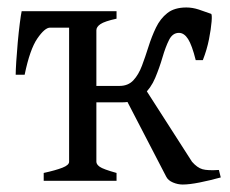

<svg xmlns="http://www.w3.org/2000/svg" viewBox="-20 -484 616 514"><path d="M504 -323Q494 -363 483.5 -379.5Q473 -396 459 -396Q442 -396 432.5 -377Q423 -358 415 -330.5Q407 -303 395.5 -275.5Q384 -248 363 -229Q342 -210 306 -210H236L237 -254H300Q323 -254 337 -269Q351 -284 360 -308Q369 -332 377.5 -359Q386 -386 397.5 -410Q409 -434 428 -449Q447 -464 479 -464Q495 -464 512 -458.5Q529 -453 545 -447Q548 -446 546.5 -426.5Q545 -407 539.5 -379Q534 -351 523 -323ZM97 0V-21Q129 -28 147 -35Q165 -42 165 -51V-213Q165 -258 183 -285Q201 -312 221 -332L238 -315V-51Q238 -44 247 -37.5Q256 -31 292 -21V0ZM292 -454V-434Q260 -427 249 -419.5Q238 -412 238 -403V-226Q238 -181 223 -162.5Q208 -144 184 -127L165 -144V-423Q165 -431 149 -432.5Q133 -434 97 -434V-454ZM425 -11 314 -225 367 -249 494 -51Q508 -35 522 -31Q536 -27 566 -29L571 -9Q542 -1 514.5 4.5Q487 10 469 10Q456 10 443 4.5Q430 -1 425 -11ZM114 -410Q100 -410 80 -381Q60 -352 46 -284H22Q22 -295 23.5 -319Q25 -343 27.5 -370.5Q30 -398 33 -421.5Q36 -445 38 -454H242L205 -410Z"/></svg>

Font: ChillKai
Style: Regular
Weight: 400
Designer: ChillType
Foundry: 寒蝉字型
Version: Version 2.000